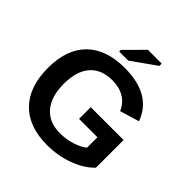

<svg xmlns="http://www.w3.org/2000/svg" viewBox="-231 -1058 1240 1240"><g transform="rotate(45 389.0 -438.0)"><path d="M394 -103Q449 -103 501.5 -119.5Q554 -136 584 -161V-256H416V-363H716V-110Q662 -54 574 -22Q486 10 390 10Q222 10 131.5 -83Q41 -176 41 -347Q41 -517 132 -607.5Q223 -698 393 -698Q635 -698 701 -519L568 -479Q547 -530 501.5 -557.5Q456 -585 393 -585Q292 -585 239 -523.5Q186 -462 186 -347Q186 -230 240.5 -166.5Q295 -103 394 -103ZM375 -747H292V-762L415 -886H541V-865Z"/></g></svg>

Font: Libra Sans
Style: Bold
Weight: 700
Foundry: Context Ltd
Version: Version 1.000